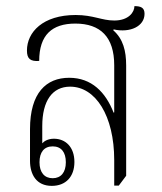

<svg xmlns="http://www.w3.org/2000/svg" viewBox="-20 -602 529 627"><path d="M149 5C195 5 223 -25 223 -73C223 -122 194 -149 156 -149C137 -149 124 -141 118 -134V-190C118 -273 151 -319 209 -319C292 -319 353 -224 353 -79V4H368L392 -28V-388C392 -436 382 -475 350 -503L351 -506C405 -494 452 -516 452 -557C452 -577 440 -582 419 -582C419 -563 401 -535 353 -535C312 -535 285 -553 227 -553C120 -553 68 -497 68 -437C68 -410 79 -401 108 -403C108 -488 150 -525 226 -525C308 -525 353 -481 353 -389V-235L351 -234C325 -301 279 -348 206 -348C131 -348 78 -299 78 -180V-77C78 -32 99 5 149 5ZM152 -20C125 -20 109 -39 109 -72C109 -105 124 -124 152 -124C180 -124 195 -105 195 -72C195 -39 179 -20 152 -20Z"/></svg>

Font: Noto Serif Thai Condensed ExtraLight
Style: Regular
Weight: 200
Width: 3
Designer: Monotype Design Team
Foundry: Monotype Imaging Inc.
Version: Version 2.002